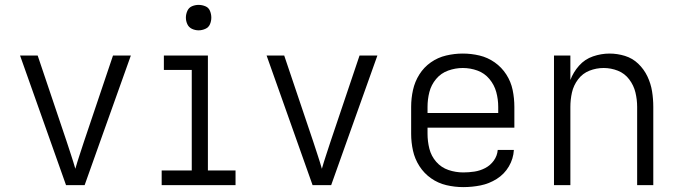

<svg xmlns="http://www.w3.org/2000/svg" viewBox="-20 -757 2776 785"><path d="M250 0H326L389 -177L515 -530H442L323 -177Q314 -149 305 -122Q296 -95 288 -67Q280 -95 271 -122Q262 -149 253 -177L134 -530H62Z M641 0H943V-60H830V-530H650V-471H764V-60H641ZM792 -633Q806 -633 819.5 -639Q833 -645 838.5 -658Q844 -671 844 -685Q844 -699 838.5 -712.5Q833 -726 819.5 -731.5Q806 -737 792 -737Q778 -737 765 -731.5Q752 -726 746 -712.5Q740 -699 740 -685Q740 -671 746 -658Q752 -645 765 -639Q778 -633 792 -633Z M1258 0H1334L1397 -177L1523 -530H1450L1331 -177Q1322 -149 1313 -122Q1304 -95 1296 -67Q1288 -95 1279 -122Q1270 -149 1261 -177L1142 -530H1070Z M1874 8Q1910 8 1945 1Q1980 -6 2011 -25.5Q2042 -45 2060.5 -76.5Q2079 -108 2081 -144H2015Q2013 -120 1999 -100.5Q1985 -81 1964 -70Q1943 -59 1920 -55.5Q1897 -52 1874 -52Q1843 -52 1813.5 -62Q1784 -72 1763.5 -95.5Q1743 -119 1735.5 -149Q1728 -179 1728 -210V-235H2083V-320Q2083 -355 2076 -389Q2069 -423 2050 -452.5Q2031 -482 2002.5 -502Q1974 -522 1940.5 -530Q1907 -538 1872 -538Q1838 -538 1804 -530Q1770 -522 1741.5 -502Q1713 -482 1694.5 -452.5Q1676 -423 1668.5 -389Q1661 -355 1661 -320V-210Q1661 -175 1668.5 -141Q1676 -107 1695 -77.5Q1714 -48 1742.5 -28Q1771 -8 1805 0Q1839 8 1874 8ZM2017 -295H1728V-320Q1728 -351 1735.5 -380.5Q1743 -410 1763 -434Q1783 -458 1812.5 -468.5Q1842 -479 1872 -479Q1903 -479 1932 -468.5Q1961 -458 1981 -434Q2001 -410 2009 -380.5Q2017 -351 2017 -320Z M2245 0H2312V-320Q2312 -350 2318.5 -379Q2325 -408 2343.5 -432.5Q2362 -457 2390 -468Q2418 -479 2448 -479Q2478 -479 2506 -468Q2534 -457 2552.5 -432.5Q2571 -408 2578 -379Q2585 -350 2585 -320V0H2651V-320Q2651 -352 2646 -383.5Q2641 -415 2627 -444.5Q2613 -474 2589.5 -496.5Q2566 -519 2535 -528.5Q2504 -538 2472 -538Q2438 -538 2404.5 -526.5Q2371 -515 2347.5 -488.5Q2324 -462 2312 -430V-530H2245Z"/></svg>

Font: Iosevka Sparkle Light
Style: Regular
Weight: 300
Designer: Belleve Invis
Foundry: Belleve Invis
Version: Version 4.5.0; ttfautohint (v1.8.3)